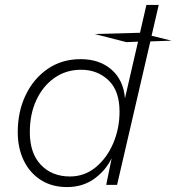

<svg xmlns="http://www.w3.org/2000/svg" viewBox="-20 -750 716 779"><path d="M252 9Q191 9 146 -19.5Q101 -48 76.5 -98.5Q52 -149 52 -214Q52 -297 84 -364Q116 -431 173.5 -470.5Q231 -510 307 -510Q384 -510 432.5 -467.5Q481 -425 487 -351L540 -581L493 -579L364 -612L546 -617H548L574 -730H624L595 -605L676 -585L590 -582L455 0H411L433 -108Q408 -57 361.5 -24Q315 9 252 9ZM264 -34Q323 -34 368.5 -71.5Q414 -109 439.5 -169Q465 -229 465 -297Q465 -382 420 -424.5Q375 -467 309 -467Q248 -467 201 -434Q154 -401 127.5 -344Q101 -287 101 -214Q101 -128 146 -81Q191 -34 264 -34Z"/></svg>

Font: Work Sans Light
Style: Italic
Weight: 300
Italic angle: -13°
Designer: Wei Huang
Foundry: Wei Huang
Version: Version 2.010; ttfautohint (v1.8.3)